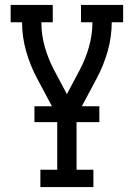

<svg xmlns="http://www.w3.org/2000/svg" viewBox="-20 -540 540 775"><path d="M143 215V145H211V-71L130 -223Q102 -275 85.5 -333Q69 -391 69 -450H23V-520H193V-450H147Q147 -399 161 -350Q175 -301 199 -256L250 -160L301 -256Q325 -301 339 -350Q353 -399 353 -450H307V-520H477V-450H431Q431 -391 414.5 -333Q398 -275 370 -223L289 -71V145H357V215ZM119 -47V-111H381V-47Z"/></svg>

Font: Iosevka Curly Slab
Style: Regular
Weight: 400
Monospace: yes
Designer: Belleve Invis
Foundry: Belleve Invis
Version: Version 22.1.2; ttfautohint (v1.8.4)